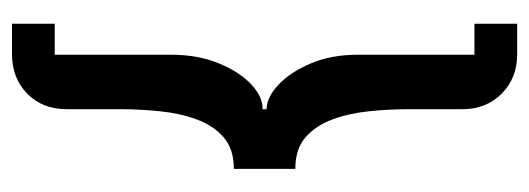

<svg xmlns="http://www.w3.org/2000/svg" viewBox="-308 -466 903 328"><g transform="rotate(-90 144.0 -301.5)"><path d="M268 130H216Q175 130 148.5 103.5Q122 77 122 37V-53Q122 -88 118.5 -122.5Q115 -157 104.5 -185.5Q94 -214 74 -231.5Q54 -249 20 -249V-354Q54 -354 74 -371.5Q94 -389 104.5 -417.5Q115 -446 118.5 -481Q122 -516 122 -550V-640Q122 -681 148.5 -707Q175 -733 216 -733H268V-660H215V-461Q215 -415 200 -379Q185 -343 163.5 -323.5Q142 -304 122 -305V-298Q142 -298 163.5 -278Q185 -258 200 -223Q215 -188 215 -142V57H268Z"/></g></svg>

Font: Karantina
Style: Regular
Weight: 400
Designer: Rony Koch
Foundry: Rony Koch
Version: Version 1.000; ttfautohint (v1.8.3)